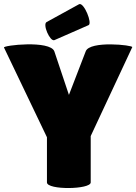

<svg xmlns="http://www.w3.org/2000/svg" viewBox="-31 -931 682 961"><path d="M412 -805C433 -813 389 -921 365 -910L203 -821C180 -811 219 -722 241 -730ZM241 -674C220 -731 -18 -704 -11 -693L204 -244V-18C204 21 423 18 423 -18V-250L631 -695C636 -705 418 -729 398 -674L314 -456Z"/></svg>

Font: Lilita 2
Style: Regular
Weight: 400
Designer: Juan Montoreano
Foundry: Juan Montoreano
Version: Version 2.001